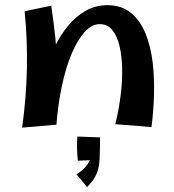

<svg xmlns="http://www.w3.org/2000/svg" viewBox="-20 -486 678 748"><path d="M570.2 9 429.5 -2.2Q443.2 -59.5 450.1 -115.5Q457 -171.5 455.8 -221.2Q454.5 -271 445 -309.5Q435.5 -348 416.6 -370Q397.8 -392 368.5 -392Q337.8 -392 310.1 -361.6Q282.5 -331.2 259.6 -277.8Q236.8 -224.2 221.5 -153.1Q206.2 -82 199.8 -0.2L145.5 -129Q147.8 -169.8 160.5 -215.9Q173.2 -262 194.8 -306.4Q216.2 -350.8 246.2 -386.8Q276.2 -422.8 314.4 -444.2Q352.5 -465.8 397.8 -465.8Q454.2 -465.8 490.5 -435.5Q526.8 -405.2 547.1 -354.9Q567.5 -304.5 574.8 -242.5Q582 -180.5 579.9 -115.1Q577.8 -49.8 570.2 9ZM199.8 -0.2 66.2 11.2Q82.5 -105 84.8 -218.4Q87 -331.8 76 -442.2L179.5 -463.8Q189.8 -397.2 195.5 -339.2Q201.2 -281.2 203.2 -227.6Q205.2 -174 204.1 -118.2Q203 -62.5 199.8 -0.2ZM319.2 242.8 278 192.8Q299.5 180.2 314.2 162.9Q329 145.5 333.2 128.5L350.5 137.2L283.2 140Q280.8 117.8 280.1 92.4Q279.5 67 281.5 46L369.8 49.2Q369.8 72 369.4 93.1Q369 114.2 367.8 137Q366 170.2 354.5 194.9Q343 219.5 319.2 242.8Z"/></svg>

Font: Marhey Light
Style: Regular
Weight: 300
Designer: Nur Syamsi & Bustanul Arifin
Foundry: Namelatype
Version: Version 1.000